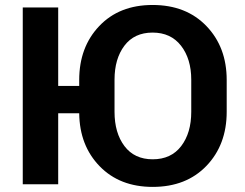

<svg xmlns="http://www.w3.org/2000/svg" viewBox="-20 -741 984 772"><path d="M594 10.5Q461.5 10.5 380.8 -72.5Q300 -155.5 298.5 -285.5H214V0H71.5V-711H214V-395.5H298.5V-419.5Q298.5 -551.5 379 -636.2Q459.5 -721 593.5 -721Q728.5 -721 810 -636.2Q891.5 -551.5 891.5 -419.5V-291.5Q891.5 -159 810.2 -74.2Q729 10.5 594 10.5ZM594 -100.5Q668 -100.5 708.5 -153.5Q749 -206.5 749 -291.5V-420.5Q749 -504 708 -557Q667 -610 593.5 -610Q520 -610 480.2 -557.2Q440.5 -504.5 440.5 -420.5V-291.5Q440.5 -206.5 480.5 -153.5Q520.5 -100.5 594 -100.5Z"/></svg>

Font: Roberto Sans
Style: Bold
Weight: 700
Designer: Google (font) & Cristiano Sobral (main changes)
Version: Version 1.000;October 12, 2021;FontCreator 14.0.0.2814 64-bi